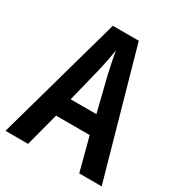

<svg xmlns="http://www.w3.org/2000/svg" viewBox="-169 -832 888 949"><g transform="rotate(30 275.0 -357.5)"><path d="M421 0 371 -190H179L129 0H0L200 -715H348L549 0ZM299 -493Q293 -521 285.5 -556.5Q278 -592 274 -618Q270 -590 263.5 -557Q257 -524 250 -494L201 -296H348Z"/></g></svg>

Font: Noto Sans Georgian Condensed SemiBold
Style: Regular
Weight: 600
Width: 3
Designer: Monotype Design Team, Akaki Razmadze
Foundry: Google LLC
Version: Version 2.005; ttfautohint (v1.8.4.7-5d5b)